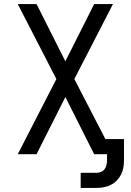

<svg xmlns="http://www.w3.org/2000/svg" viewBox="-20 -755 640 940"><path d="M375 165V91H453Q464 91 475 86.5Q486 82 492.5 72.5Q499 63 501.5 51.5Q504 40 504 29V0H441L300 -280L159 0H67L256 -368L67 -735H159L300 -455L441 -735H533L344 -368L496 -74H587V29Q587 47 584 65Q581 83 573 99Q565 115 552 128.5Q539 142 523 150Q507 158 489 161.5Q471 165 453 165Z"/></svg>

Font: Iosevka Meiseki Sans
Style: Regular
Weight: 400
Monospace: yes
Designer: Belleve Invis
Foundry: Belleve Invis
Version: Version 11.2.6; ttfautohint (v1.8.4)